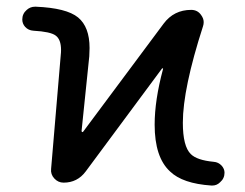

<svg xmlns="http://www.w3.org/2000/svg" viewBox="-20 -577 746 585"><path d="M478.5 -504.9Q509.8 -546.9 562.5 -546.9Q582 -546.9 592.8 -531.2Q600.6 -520.5 600.6 -509.8Q600.6 -502.9 598.6 -497.1Q537.1 -306.6 537.1 -203.1Q537.1 -130.9 561.5 -107.4Q580.1 -88.9 630.9 -84Q645.5 -83 655.3 -72.3Q664.1 -62.5 664.1 -50.8Q664.1 -33.2 650.4 -21.5Q640.6 -11.7 627 -11.7Q625 -11.7 624 -11.7Q536.1 -17.6 498 -54.7Q451.2 -97.7 451.2 -197.3Q451.2 -271.5 476.6 -366.2Q477.5 -368.2 476.1 -368.7Q474.6 -369.1 473.6 -368.2L241.2 -54.7Q215.8 -20.5 173.8 -20.5Q157.2 -20.5 145.5 -33.2Q133.8 -45.9 135.7 -62.5L165 -408.2Q166 -417 166 -424.8Q166 -457 149.4 -468.8Q133.8 -480.5 82 -483.4Q66.4 -484.4 56.6 -495.1Q47.9 -504.9 47.9 -517.6Q47.9 -535.2 61.5 -546.9Q72.3 -556.6 86.9 -556.6Q87.9 -556.6 88.9 -556.6Q182.6 -552.7 217.8 -523.9Q252.9 -495.1 252.9 -430.7Q252.9 -418.9 252 -405.3L228.5 -177.7Q228.5 -175.8 230.5 -174.8Q232.4 -173.8 233.4 -175.8Z"/></svg>

Font: Gen Jyuu GothicX Regular
Style: Regular
Weight: 400
Designer: [Source Han Sans]
Ryoko NISHIZUKA  (kana & ideographs); Paul D. Hunt (Latin, Greek & Cyrillic); Wenlong ZHANG  (bopomofo
Version: Version 1.002.20150607